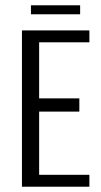

<svg xmlns="http://www.w3.org/2000/svg" viewBox="-20 -706 382 726"><path d="M63 0V-591H318V-546H128V-334H280V-284H128V-45H318V0ZM97 -652V-686H283V-652Z"/></svg>

Font: Alumni Sans Thin
Style: Regular
Weight: 400
Version: Version 1.018